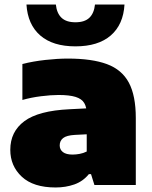

<svg xmlns="http://www.w3.org/2000/svg" viewBox="-20 -818 670 849"><path d="M226 11Q127.5 11 76.5 -36.5Q25.5 -84 25.5 -155.5Q25.5 -236 87.8 -282.2Q150 -328.5 288 -335L396.5 -340.5L419.5 -227L311 -221.5Q274.5 -219.5 259.2 -207.5Q244 -195.5 244 -175Q244 -156.5 258.2 -145.5Q272.5 -134.5 301 -134.5Q315.5 -134.5 332 -137.5Q348.5 -140.5 363.5 -148V-313.5Q363.5 -344 352.5 -362.5Q341.5 -381 314.2 -389.5Q287 -398 239 -398Q205.5 -398 161.5 -392.5Q117.5 -387 79 -376V-535Q126.5 -547 180.8 -553Q235 -559 280 -559Q386.5 -559 452.8 -534.5Q519 -510 549.8 -452.5Q580.5 -395 580.5 -296V0H397.5L382.5 -48H373Q347 -16 308.8 -2.5Q270.5 11 226 11ZM313.5 -613Q213.5 -613 158 -661.2Q102.5 -709.5 97 -798H227Q231 -759.5 252 -739.5Q273 -719.5 313.5 -719.5Q354.5 -719.5 375.2 -739.5Q396 -759.5 400 -798H530.5Q525.5 -709.5 469.8 -661.2Q414 -613 313.5 -613Z"/></svg>

Font: Encode Sans SemiExpanded Black
Style: Regular
Weight: 900
Width: 6
Designer: Multiple Designers
Foundry: Impallari Type
Version: Version 3.002